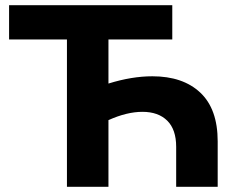

<svg xmlns="http://www.w3.org/2000/svg" viewBox="-20 -720 897 740"><path d="M819 -175V0H659V-154Q659 -221 624.5 -255Q590 -289 529 -289Q469 -289 398 -257V0H238V-568H15V-700H644V-568H398V-398Q488 -426 567 -426Q685 -426 752 -363Q819 -300 819 -175Z"/></svg>

Font: Montserrat-Bold
Style: Bold
Weight: 700
Version: Version 7.200